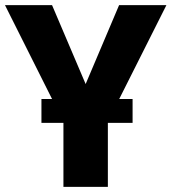

<svg xmlns="http://www.w3.org/2000/svg" viewBox="-21 -731 671 751"><path d="M497.6 -250.5H400.9V0H227.1V-250.5H141.1V-343.8H182.6L-1.5 -710.9H182.6L314 -402.3L444.8 -710.9H629.9L445.3 -343.8H497.6Z"/></svg>

Font: Roboto
Style: Regular
Weight: 900
Designer: Google
Version: Version 2.001171; 2014